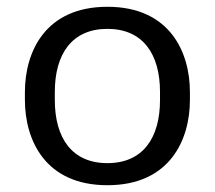

<svg xmlns="http://www.w3.org/2000/svg" viewBox="-20 -536 640 572"><path d="M54.2 -238.3C54.2 -119.2 114.2 15.8 300 15.8C485.8 15.8 545.8 -119.2 545.8 -238.3V-261.7C545.8 -380.8 485.8 -515.8 300 -515.8C114.2 -515.8 54.2 -380.8 54.2 -261.7ZM300 -50C194.2 -50 143.3 -125 143.3 -238.3V-261.7C143.3 -375 194.2 -450 300 -450C405.8 -450 456.7 -375 456.7 -261.7V-238.3C456.7 -125 405.8 -50 300 -50Z"/></svg>

Font: Boon Medium
Style: Regular
Weight: 500
Designer: Sungsit Sawaiwan
Foundry: FontUni
Version: Version 2.0